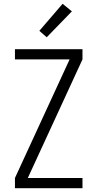

<svg xmlns="http://www.w3.org/2000/svg" viewBox="-20 -995 515 1015"><path d="M59 0V-54L348 -681H59V-735H416V-681L127 -54H416V0ZM227 -798 188 -832 311 -975 360 -935Z"/></svg>

Font: Iosevka QP Light
Style: Regular
Weight: 300
Designer: Belleve Invis
Foundry: Belleve Invis
Version: Version 20.0.0; ttfautohint (v1.8.4)